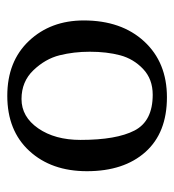

<svg xmlns="http://www.w3.org/2000/svg" viewBox="5 -484 489 540"><g transform="rotate(90 250.0 -214.5)"><path d="M38 -205Q38 -311 97 -375Q156 -439 254 -439Q354 -439 408 -378.5Q462 -318 462 -214Q462 -114 405 -52Q348 10 250 10Q153 10 95.5 -51Q38 -112 38 -205ZM247 -399Q203 -399 174.5 -372Q146 -345 136 -307.5Q126 -270 126 -222Q126 -177 136 -137Q146 -97 178 -63.5Q210 -30 259 -30Q309 -30 341.5 -77Q374 -124 374 -196Q374 -297 347.5 -348Q321 -399 247 -399Z"/></g></svg>

Font: Libertinus Sans
Style: Regular
Weight: 400
Designer: Philipp H. Poll
Foundry: Khaled Hosny
Version: Version 6.1